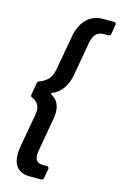

<svg xmlns="http://www.w3.org/2000/svg" viewBox="-145 -932 691 1102"><g transform="rotate(15 201.0 -381.0)"><path d="M151 110Q101 110 76 82.5Q51 55 51 4Q51 -20 55 -40L91 -241Q93 -259 93 -264Q93 -311 49 -330Q37 -333 39 -346L51 -417Q54 -429 64 -431Q94 -442 113.5 -462.5Q133 -483 140 -521L176 -722Q187 -792 225.5 -832Q264 -872 324 -872H389Q396 -872 399.5 -867.5Q403 -863 401 -857L392 -802Q391 -789 377 -789H351Q320 -789 304 -771Q288 -753 281 -719L246 -519Q228 -420 154 -387Q146 -384 146 -381Q146 -378 153 -374Q201 -347 201 -283Q201 -263 197 -243L162 -43Q160 -27 160 -19Q160 27 207 27H230Q237 27 240.5 31.5Q244 36 243 43L233 97Q232 110 218 110Z"/></g></svg>

Font: Open Sauce Two SemiBold Italic
Style: Regular
Weight: 600
Italic angle: -10°
Designer: Alfredo Marco Pradil
Foundry: Creative Sauce Fz LLC
Version: Version 1.477